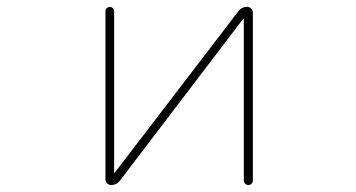

<svg xmlns="http://www.w3.org/2000/svg" viewBox="-20 -564 1040 561"><path d="M692.4 -36.1V-507.8Q692.4 -508.8 691.4 -509.3Q690.4 -509.8 690.4 -508.8L331.1 -37.1Q321.3 -23.4 304.7 -23.4Q297.9 -23.4 293 -28.3Q288.1 -33.2 288.1 -40V-531.2Q288.1 -536.1 292 -540Q295.9 -543.9 300.8 -543.9Q305.7 -543.9 309.6 -540Q313.5 -536.1 313.5 -531.2V-60.5Q313.5 -59.6 314.5 -59.1Q315.4 -58.6 315.4 -59.6L675.8 -530.3Q685.5 -543.9 702.1 -543.9Q709 -543.9 713.9 -539.1Q718.8 -534.2 718.8 -527.3V-36.1Q718.8 -31.2 714.8 -27.3Q710.9 -23.4 705.6 -23.4Q700.2 -23.4 696.3 -27.3Q692.4 -31.2 692.4 -36.1Z"/></svg>

Font: Rounded-X Mgen+ 1m thin
Style: Regular
Weight: 100
Designer: [Source Han Sans]
Ryoko NISHIZUKA  (kana & ideographs); Paul D. Hunt (Latin, Greek & Cyrillic); Wenlong ZHANG  (bopomofo
Version: Version 1.059.20150602